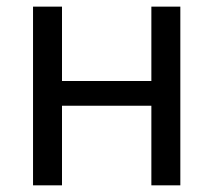

<svg xmlns="http://www.w3.org/2000/svg" viewBox="-20 -556 640 576"><path d="M79.1 -536.1V0H166V-238.8H434.1V0H521V-536.1H434.1V-313H166V-536.1Z"/></svg>

Font: Avrile Sans
Style: Regular
Weight: 400
Designer: Monotype Design Team, Google (font), Stefan Peev (BGR Cyrillic), Cristiano Sobral (main changes)
Foundry: The Avrile Sans Project Authors
Version: Version 3.110